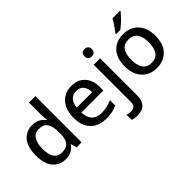

<svg xmlns="http://www.w3.org/2000/svg" viewBox="-80 -1473 2234 2234"><g transform="rotate(-45 1036.5 -356.0)"><path d="M268 -83Q171 -83 111.5 -153Q52 -223 52 -361Q52 -500 112 -571Q172 -642 270 -642Q331 -642 370 -619Q409 -596 433 -563H439Q437 -576 434 -603Q431 -630 431 -651V-853H537V-93H454L436 -165H431Q408 -130 369 -106.5Q330 -83 268 -83ZM293 -170Q371 -170 403 -213.5Q435 -257 435 -344V-360Q435 -454 404.5 -504.5Q374 -555 292 -555Q227 -555 194 -502.5Q161 -450 161 -359Q161 -268 194 -219Q227 -170 293 -170Z M915 -642Q1021 -642 1082 -576.5Q1143 -511 1143 -398V-340H781Q783 -257 824.5 -213Q866 -169 941 -169Q993 -169 1033.5 -178.5Q1074 -188 1117 -207V-119Q1076 -101 1035 -92Q994 -83 937 -83Q858 -83 798.5 -114Q739 -145 705.5 -206.5Q672 -268 672 -358Q672 -449 702.5 -512Q733 -575 787.5 -608.5Q842 -642 915 -642ZM915 -560Q858 -560 823.5 -523Q789 -486 783 -418H1037Q1036 -481 1006.5 -520.5Q977 -560 915 -560Z M1268 -776Q1268 -809 1285.5 -823Q1303 -837 1329 -837Q1353 -837 1371 -823Q1389 -809 1389 -776Q1389 -744 1371 -729.5Q1353 -715 1329 -715Q1303 -715 1285.5 -729.5Q1268 -744 1268 -776ZM1218 147Q1192 147 1170.5 143.5Q1149 140 1134 135V50Q1150 55 1166 57.5Q1182 60 1202 60Q1233 60 1254 42.5Q1275 25 1275 -24V-632H1381V-19Q1381 56 1342.5 101.5Q1304 147 1218 147Z M2022 -363Q2022 -229 1953 -156Q1884 -83 1767 -83Q1694 -83 1637.5 -116Q1581 -149 1548.5 -211.5Q1516 -274 1516 -363Q1516 -497 1584 -569.5Q1652 -642 1770 -642Q1844 -642 1900.5 -609.5Q1957 -577 1989.5 -515Q2022 -453 2022 -363ZM1625 -363Q1625 -272 1659.5 -221Q1694 -170 1769 -170Q1844 -170 1878.5 -221Q1913 -272 1913 -363Q1913 -455 1878 -504.5Q1843 -554 1768 -554Q1693 -554 1659 -504.5Q1625 -455 1625 -363ZM1936 -849Q1921 -831 1894 -802Q1867 -773 1836 -745Q1805 -717 1781 -699H1711V-711Q1726 -730 1745 -756Q1764 -782 1782 -809.5Q1800 -837 1812 -859H1936Z"/></g></svg>

Font: Noto Sans Kannada UI Medium
Style: Regular
Weight: 500
Designer: Jelle Bosma - Monotype Design Team
Foundry: Monotype Imaging Inc.
Version: Version 2.005; ttfautohint (v1.8.4.7-5d5b)